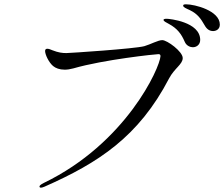

<svg xmlns="http://www.w3.org/2000/svg" viewBox="-20 -861 1040 890"><path d="M968 -717C980 -717 999 -724 999 -747C999 -812 882 -841 843 -841C834 -841 829 -840 829 -835C829 -827 843 -822 860 -814C897 -796 911 -774 929 -743C939 -725 952 -717 968 -717ZM874 -642C890 -642 908 -653 908 -676C908 -760 764 -774 753 -774C745 -774 738 -773 738 -769C738 -762 751 -757 763 -750C802 -729 821 -703 836 -668C844 -648 863 -642 874 -642ZM170 9C174 9 180 7 187 4C436 -106 623 -227 764 -498C789 -545 827 -563 827 -592C827 -622 755 -675 732 -675C713 -675 677 -655 649 -647C606 -635 302 -615 288 -615C269 -615 251 -617 223 -628C214 -632 206 -635 199 -635C196 -635 189 -634 189 -625C189 -608 206 -572 226 -555C238 -545 256 -538 280 -538C292 -538 305 -540 320 -544C462 -585 702 -610 714 -610C719 -610 724 -609 724 -601C721 -546 564 -197 183 -13C167 -5 163 0 163 4C163 7 166 9 170 9Z"/></svg>

Font: Shippori Mincho OTF
Style: Regular
Weight: 400
Designer: FONTDASU
Foundry: FONTDASU / Google Inc. / but / Adobe
Version: Version 3.300;hotconv 1.0.109;makeotfexe 2.5.65596